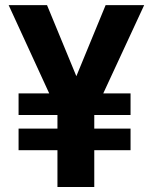

<svg xmlns="http://www.w3.org/2000/svg" viewBox="-20 -748 610 768"><path d="M168.1 -727.5 320.4 -358.4 218.9 -282.9 14.6 -727.5ZM251.6 -361.1 402.5 -727.5H556.7L350.6 -282.9ZM357.1 -382.9V0H209.8V-382.9ZM502.2 -374.4V-287.9H54.3V-374.4ZM502.2 -233.7V-147.3H54.3V-233.7Z"/></svg>

Font: Adwaita Sans
Style: Regular
Weight: 400
Designer: Rasmus Andersson
Foundry: rsms
Version: Version 4.001;git-9221beed3